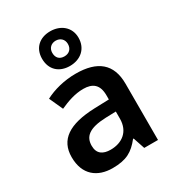

<svg xmlns="http://www.w3.org/2000/svg" viewBox="-198 -947 983 1075"><g transform="rotate(-30 294.0 -409.5)"><path d="M292 -605C360 -605 412 -647 412 -719C412 -787 359 -829 292 -829C223 -829 176 -787 176 -718C176 -647 223 -605 292 -605ZM292 -667C260 -667 242 -686 242 -718C242 -749 264 -768 292 -768C321 -768 343 -749 343 -718C343 -686 322 -667 292 -667ZM297 -552C222 -552 151 -533 98 -505L138 -417C187 -439 237 -457 291 -457C351 -457 386 -430 386 -361V-334L292 -331C125 -325 44 -270 44 -158C44 -43 116 10 213 10C303 10 346 -16 393 -75H397L422 0H511V-364C511 -492 437 -552 297 -552ZM320 -254 386 -256V-210C386 -127 329 -85 255 -85C206 -85 173 -105 173 -157C173 -215 209 -250 320 -254Z"/></g></svg>

Font: Noto Sans Telugu SemiBold
Style: Regular
Weight: 600
Designer: Jelle Bosma - Monotype Design Team
Foundry: Monotype Imaging Inc.
Version: Version 2.005